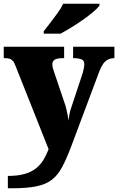

<svg xmlns="http://www.w3.org/2000/svg" viewBox="-23 -786 632 1027"><path d="M19 155Q72 155 108.5 144.5Q145 134 169.5 114.5Q194 95 209.5 69Q225 43 237 12L61 -431Q54 -451 46 -460Q38 -469 27.5 -472Q17 -475 2 -475H-3V-536H320V-475H315Q283 -475 270 -467Q257 -459 257 -442Q257 -432 260 -421Q263 -410 267 -399L320 -242Q327 -223 331.5 -204.5Q336 -186 339 -170Q342 -154 343 -142Q346 -164 349.5 -180Q353 -196 357 -207L417 -388Q420 -396 424 -414Q428 -432 428 -442Q428 -461 415 -467.5Q402 -474 373 -475H368V-536H589V-475H585Q567 -474 553 -466.5Q539 -459 528.5 -444Q518 -429 509 -406L358 -3Q333 63 310 106.5Q287 150 255 175Q223 200 172.5 210.5Q122 221 42 221H19ZM211 -619Q226 -638 246 -664Q266 -690 285.5 -717Q305 -744 315 -766H509V-756Q500 -743 476.5 -723Q453 -703 422 -681Q391 -659 359 -639.5Q327 -620 301 -606H211Z"/></svg>

Font: Noto Serif Tibetan Black
Style: Regular
Weight: 900
Version: Version 2.103